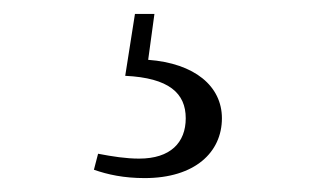

<svg xmlns="http://www.w3.org/2000/svg" viewBox="-20 -21 472 276"><path d="M160 88C223 91 247 113 247 149C247 184 225 207 180 207C161 207 142 204 121 200L115 223C135 230 158 235 188 235C260 235 299 198 299 149C299 103 260 70 193 65L202 -1H174Z"/></svg>

Font: Noto Serif CJK HK Light
Style: Regular
Weight: 300
Designer: Ryoko NISHIZUKA 西塚涼子 (kana & ideographs); Frank Grießhammer (Latin, Greek & Cyrillic); Wenlong ZHANG 张文龙 (bopomofo); San
Foundry: Adobe
Version: Version 2.001;hotconv 1.1.0;makeotfexe 2.6.0